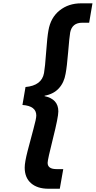

<svg xmlns="http://www.w3.org/2000/svg" viewBox="-20 -946 581 1165"><path d="M200.2 -245.1Q200.2 -303.2 116.2 -309.1L134.8 -418Q233.4 -426.8 247.1 -502.9Q253.4 -537.6 260 -629.9Q266.6 -722.2 273.9 -761.2Q287.1 -838.9 341.3 -882.3Q395.5 -925.8 472.2 -925.8H541L521 -808.1H479Q417.5 -808.1 405.8 -749Q400.9 -720.7 393.6 -630.6Q386.2 -540.5 377.9 -498Q369.1 -445.3 337.4 -410.4Q305.7 -375.5 251 -365.2L250 -362.8Q334 -345.2 334 -270Q334 -235.4 301.5 -106.2Q269 22.9 269 42Q269 80.1 323.2 80.1H363.8L342.8 199.2H273.9Q207 199.2 168.5 165.8Q129.9 132.3 129.9 70.8Q129.9 38.6 147.5 -30Q165 -98.6 182.6 -162.1Q200.2 -225.6 200.2 -245.1Z"/></svg>

Font: SVN-Poppins SemiBold
Style: Italic
Weight: 600
Italic angle: -10°
Designer: Ninad Kale (Devanagari), Jonny Pinhorn (Latin)
Foundry: Indian Type Foundry
Version: Version 3.002 2017